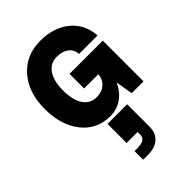

<svg xmlns="http://www.w3.org/2000/svg" viewBox="-291 -774 1246 1246"><g transform="rotate(-45 332.0 -151.0)"><path d="M37.1 -327.1Q37.1 -477.5 117.4 -568.8Q197.8 -660.2 330.1 -660.2Q451.7 -660.2 530.3 -596.4Q608.9 -532.7 617.2 -421.9H446.8Q445.3 -462.9 414.3 -487.1Q383.3 -511.2 332 -511.2Q272.5 -511.2 239.3 -462.9Q206.1 -414.6 206.1 -327.1Q206.1 -238.8 238.8 -190.4Q271.5 -142.1 330.1 -142.1Q377.9 -142.1 408.2 -168.5Q438.5 -194.8 442.9 -240.2H312V-374H617.2V0H508.8L488.8 -118.2Q461.9 -59.1 414.3 -25.6Q366.7 7.8 306.2 7.8Q184.6 7.8 110.8 -84.2Q37.1 -176.3 37.1 -327.1ZM256.8 29.8H437V234.9Q437 293.5 400.6 325.7Q364.3 357.9 300.8 357.9H255.9V278.8H274.9Q317.9 278.8 337.9 267.3Q357.9 255.9 357.9 229V205.1H256.8Z"/></g></svg>

Font: Overused Grotesk ExtraBold
Style: Regular
Weight: 800
Version: Version 0.002